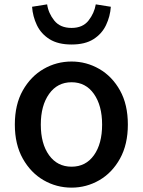

<svg xmlns="http://www.w3.org/2000/svg" viewBox="-20 -846 655 880"><path d="M308 14Q239 14 180 -20Q121 -54 84.5 -119Q48 -184 48 -275Q48 -367 84.5 -431.5Q121 -496 180 -530Q239 -564 308 -564Q376 -564 435 -530Q494 -496 530 -431.5Q566 -367 566 -275Q566 -184 530 -119Q494 -54 435 -20Q376 14 308 14ZM308 -82Q373 -82 410.5 -134.5Q448 -187 448 -275Q448 -362 410.5 -415.5Q373 -469 308 -469Q243 -469 205 -415.5Q167 -362 167 -275Q167 -187 205 -134.5Q243 -82 308 -82ZM308 -642Q246 -642 207 -666.5Q168 -691 149 -731Q130 -771 127 -815L196 -826Q202 -785 229 -751.5Q256 -718 308 -718Q359 -718 385.5 -751.5Q412 -785 419 -826L488 -815Q485 -771 466 -731Q447 -691 408.5 -666.5Q370 -642 308 -642Z"/></svg>

Font: Source Han Sans SC Medium
Style: Regular
Weight: 500
Designer: Ryoko NISHIZUKA 西塚涼子 (kana, bopomofo & ideographs); Paul D. Hunt (Latin, Greek & Cyrillic); Sandoll Communications 산돌커뮤니
Foundry: Adobe
Version: Version 2.004;hotconv 1.0.118;makeotfexe 2.5.65603